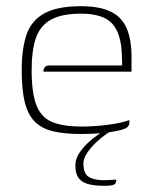

<svg xmlns="http://www.w3.org/2000/svg" viewBox="-20 -425 482 619"><path d="M241 7Q189 7 152 -1.5Q115 -10 92.5 -32.5Q70 -55 60 -95Q50 -135 50 -199Q50 -269 66 -314.5Q82 -360 124 -382.5Q166 -405 241 -405Q300 -405 336 -388Q372 -371 388 -334.5Q404 -298 404 -242V-194H120Q120 -202 124 -208Q128 -214 140 -214H374L373 -246Q371 -317 341.5 -349Q312 -381 241 -381Q181 -381 146 -362.5Q111 -344 96.5 -304.5Q82 -265 82 -199Q82 -125 97.5 -85.5Q113 -46 148.5 -31.5Q184 -17 244 -17Q263 -17 285.5 -18.5Q308 -20 330 -23Q352 -26 370 -30Q388 -34 397 -38V-29Q397 -22 391.5 -16Q386 -10 366 -5Q342 1 309.5 4Q277 7 241 7ZM316 174Q285 174 264.5 168.5Q244 163 233.5 149Q223 135 223 109Q223 88 235 69.5Q247 51 263 36Q279 21 295.5 9.5Q312 -2 322 -7H346Q339 -4 323 7Q307 18 290 34Q273 50 261 68Q249 86 249 102Q249 135 266.5 145.5Q284 156 315 156Q324 156 332.5 155.5Q341 155 347 154.5Q353 154 355 154Q355 161 352.5 165.5Q350 170 342 172Q334 174 316 174Z"/></svg>

Font: Genos Thin ExtraLight
Style: Regular
Weight: 250
Version: Version 1.010